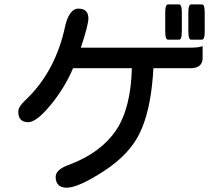

<svg xmlns="http://www.w3.org/2000/svg" viewBox="-20 -810 1040 893"><path d="M748.5 -749Q748.5 -765.6 750.2 -774.4Q752 -783.2 755.1 -786.4Q758.3 -789.6 761.7 -789.6H812.5Q815.9 -789.6 819.3 -786.6Q825.7 -779.8 825.7 -749V-666Q825.7 -640.1 821.3 -631.8Q818.4 -625.5 812.5 -625.5H761.7Q758.3 -625.5 754.9 -628.4Q748.5 -635.3 748.5 -666ZM856 -749Q856 -765.6 857.7 -774.4Q859.4 -783.2 862.5 -786.4Q865.7 -789.6 869.1 -789.6H918.9Q924.8 -789.6 927.7 -783.2Q932.1 -774.9 932.1 -749V-666Q932.1 -649.4 930.9 -642.8Q929.7 -636.2 928.5 -633.3Q927.2 -630.4 924.8 -627.9Q922.4 -625.5 918.9 -625.5H869.1Q863.3 -625.5 860.4 -631.8Q856 -640.1 856 -666ZM110.4 -241.7Q88.9 -241.7 76.9 -253.7Q64.9 -265.6 64.9 -291Q64.9 -313 96.7 -342.8Q240.2 -477.5 284.7 -695.8Q304.7 -770 344.7 -770Q373.5 -770 384.8 -751.5Q391.1 -740.7 391.1 -723.6Q391.1 -694.3 356 -588.4H865.2Q900.4 -588.4 915 -593.3L922.4 -595.7V-540.5Q922.4 -519 910.2 -506.8Q896 -492.7 865.2 -492.7H693.4L690.9 -454.6Q678.2 -291.5 630.4 -191.9Q582.5 -91.8 463.4 -14.4Q344.2 63 290 63Q264.6 63 251.7 50Q238.8 37.1 238.8 12.7Q238.8 -22.5 304.7 -44.9Q448.7 -100.1 518.6 -202.4Q588.4 -304.7 593.3 -492.7H319.8Q281.7 -402.8 217.3 -323.7Q166.5 -261.7 131.8 -246.6Q120.6 -241.7 110.4 -241.7Z"/></svg>

Font: YuPearl-Medium
Style: Medium
Weight: 500
Designer: Max Yao
Foundry: Max-Everyday
Version: Version 1.011; ttfautohint (v1.8.3)